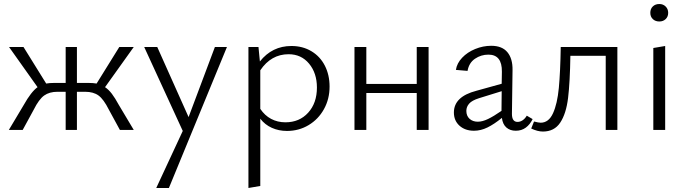

<svg xmlns="http://www.w3.org/2000/svg" viewBox="-20 -647 3431 956"><path d="M572 -124 646 0H577L522 -101Q496 -153 470.5 -171.5Q445 -190 404 -190H363V0H307V-190H266Q226 -190 200 -171.5Q174 -153 148 -101L93 0H24L98 -124Q135 -190 167 -213L25 -413H97L210 -231Q227 -234 248 -234H307V-413H363V-234H423Q443 -234 461 -231L574 -413H646L503 -213Q521 -201 537 -180Q553 -159 572 -124Z M1110 -413 821 289H758L890 5L698 -413H763L919 -64L1050 -413Z M1621 -216Q1621 -154 1593 -103.5Q1565 -53 1516.5 -24Q1468 5 1409 5Q1368 5 1333.5 -10.5Q1299 -26 1276 -56V279L1217 289V-413H1267L1274 -341Q1335 -418 1431 -418Q1487 -418 1530.5 -392Q1574 -366 1597.5 -320Q1621 -274 1621 -216ZM1558 -211Q1558 -283 1519 -330Q1480 -377 1417 -377Q1330 -377 1276 -297V-105Q1298 -72 1330 -55Q1362 -38 1401 -38Q1471 -38 1514.5 -86Q1558 -134 1558 -211Z M2114 -413V0H2055V-184H1804V0H1745V-413H1804V-229H2055V-413Z M2632 -54Q2619 -27 2598 -11.5Q2577 4 2548 4Q2520 4 2501.5 -12Q2483 -28 2479 -60Q2441 -29 2407.5 -12.5Q2374 4 2340 4Q2296 4 2268 -21Q2240 -46 2240 -87Q2240 -166 2352 -195L2478 -230L2479 -290Q2480 -375 2412 -375Q2375 -375 2345 -354.5Q2315 -334 2308 -294L2250 -299Q2255 -332 2281 -359.5Q2307 -387 2346 -403Q2385 -419 2426 -419Q2480 -419 2506.5 -387Q2533 -355 2532 -298L2529 -80Q2529 -40 2557 -40Q2570 -40 2582 -48Q2594 -56 2603 -71ZM2359 -41Q2382 -41 2410 -54.5Q2438 -68 2477 -95L2478 -193L2365 -158Q2330 -147 2316 -131Q2302 -115 2302 -95Q2302 -70 2318 -55.5Q2334 -41 2359 -41Z M3054 0H2996V-369H2820Q2818 -237 2808.5 -159Q2799 -81 2769.5 -36.5Q2740 8 2683 8Q2657 8 2625 -7L2639 -42Q2662 -36 2672 -36Q2712 -36 2733.5 -83Q2755 -130 2762.5 -209Q2770 -288 2772 -413H3054Z M3233 -408 3292 -418V0H3233ZM3218 -583Q3218 -603 3230.5 -615Q3243 -627 3263 -627Q3282 -627 3294.5 -614.5Q3307 -602 3307 -583Q3307 -564 3294.5 -552Q3282 -540 3263 -540Q3243 -540 3230.5 -552Q3218 -564 3218 -583Z"/></svg>

Font: Ysabeau Semilight
Style: Regular
Weight: 300
Designer: Christian Thalmann (Catharsis Fonts)
Version: Version 0.003